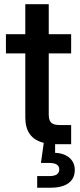

<svg xmlns="http://www.w3.org/2000/svg" viewBox="-20 -676 377 900"><path d="M98.6 -656.2V-515.6H7.8V-425.8H98.6V-125.5C98.6 -60.1 127 -21 185.1 -6.3L171.9 87.9H211.4C242.2 87.9 257.8 98.1 257.8 118.2C257.8 139.2 242.2 149.4 211.4 149.4H154.3V204.1H216.3C286.1 204.1 330.6 177.2 330.6 120.6C330.6 74.2 295.4 42.5 238.3 40.5V0H245.6H313.5V-89.8H262.2C221.7 -89.8 208.5 -102.5 208.5 -140.1V-425.8H313.5V-515.6H208.5V-656.2Z"/></svg>

Font: Raveo Display Display Medium
Style: Regular
Weight: 500
Designer: Jakub Foglar, Rasmus Andersson (Inter)
Foundry: Jakubfoglar.com
Version: Version 1.100;Glyphs 3.2.3 (3260)